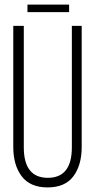

<svg xmlns="http://www.w3.org/2000/svg" viewBox="-20 -813 416 839"><path d="M282 -793V-760H100V-793ZM337 -171Q337 -91 300.5 -42.5Q264 6 188 6Q112 6 75 -42.5Q38 -91 38 -171V-700H84V-169Q84 -36 189 -36Q294 -36 294 -169V-700H337Z"/></svg>

Font: Bebas Neue Book
Style: Regular
Weight: 300
Designer: Ryoichi Tsunekawa
Foundry: Ryoichi Tsunekawa
Version: Version 1.003;PS 001.003;hotconv 1.0.88;makeotf.lib2.5.64775